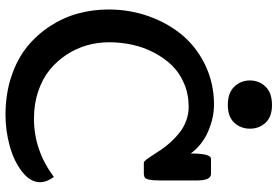

<svg xmlns="http://www.w3.org/2000/svg" viewBox="-174 -813 1000 692"><g transform="rotate(90 326.0 -467.0)"><path d="M270 -867.7Q270 -901.4 292.5 -924.3Q314.9 -947.3 358.4 -947.3Q400.9 -947.3 422.4 -924.1Q443.8 -900.9 443.8 -867.7Q443.8 -835 422.4 -811.5Q400.9 -788.1 358.4 -788.1Q314.9 -788.1 292.5 -811.3Q270 -834.5 270 -867.7ZM606.9 -485.4H566.4Q562 -485.4 555.2 -494.4Q548.3 -503.4 539.3 -517.6Q530.3 -531.7 518.6 -549.1Q506.8 -566.4 491 -583.5Q475.1 -600.6 457.3 -614.7Q439.5 -628.9 415.3 -637.9Q391.1 -647 365.2 -647Q319.8 -647 281.2 -630.6Q242.7 -614.3 215.8 -586.7Q189 -559.1 169.7 -522.2Q150.4 -485.4 141.4 -444.3Q132.3 -403.3 132.3 -360.4Q132.3 -319.3 143.3 -280.5Q154.3 -241.7 177 -207Q199.7 -172.4 231.7 -146.2Q263.7 -120.1 309.1 -104.7Q354.5 -89.4 407.7 -89.4Q521.5 -89.4 617.7 -161.1Q636.7 -135.7 636.7 -111.3Q636.7 -76.2 598.9 -46.6Q561 -17.1 505.9 -2Q450.7 13.2 394.5 13.2Q319.3 13.2 256.1 -7.8Q192.9 -28.8 148.9 -64.5Q105 -100.1 74 -147.7Q43 -195.3 28.6 -248.5Q14.2 -301.8 14.2 -358.4Q14.2 -435.1 39.1 -504.4Q64 -573.7 107.9 -625.5Q151.9 -677.2 216.8 -707.8Q281.7 -738.3 356.9 -738.3Q404.8 -738.3 453.9 -717Q502.9 -695.8 533.2 -654.3Q533.2 -727.5 552.2 -727.5H606.9Q630.4 -727.5 630.4 -676.8V-546.4Q630.4 -518.6 627.7 -505.6Q625 -492.7 620.8 -489.5Q616.7 -486.3 606.9 -485.4Z"/></g></svg>

Font: Coustard
Style: Regular
Weight: 400
Foundry: vernon adams
Version: Version 1.000